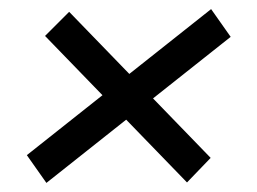

<svg xmlns="http://www.w3.org/2000/svg" viewBox="-20 -501 565 422"><path d="M444 -481 487 -420 82 -99 39 -160ZM132 -475 443 -154 391 -100 79 -422Z"/></svg>

Font: Exo 2 Medium
Style: Italic
Weight: 500
Italic angle: -8°
Designer: Natanael Gama
Foundry: Natanael Gama
Version: Version 2.010